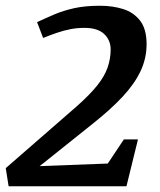

<svg xmlns="http://www.w3.org/2000/svg" viewBox="-32 -648 556 668"><path d="M-2 0 -12 -63 236 -279Q281 -319 306.5 -351Q332 -383 342.5 -413.5Q353 -444 353 -476Q353 -508 330.5 -529.5Q308 -551 262 -551Q236 -551 213 -546.5Q190 -542 166.5 -534Q143 -526 118 -516L97 -571Q127 -585 157.5 -598Q188 -611 226 -619.5Q264 -628 316 -628Q360 -628 396.5 -616.5Q433 -605 455.5 -576Q478 -547 478 -494Q478 -445 457 -400.5Q436 -356 394.5 -311.5Q353 -267 290 -217L106 -70L343 -79L399 -163H448L408 0Z"/></svg>

Font: Manuale SemiBold
Style: Italic
Weight: 600
Italic angle: -11°
Designer: Eduardo Tunni / Pablo Cosgaya
Foundry: Eduardo Tunni / Pablo Cosgaya
Version: Version 1.002